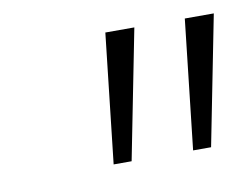

<svg xmlns="http://www.w3.org/2000/svg" viewBox="-40 -816 425 326"><g transform="rotate(-10 172.5 -653.5)"><path d="M133 -542 158 -765H208L164 -542ZM270 -542 295 -765H345L301 -542Z"/></g></svg>

Font: Bitter Light
Style: Italic
Weight: 300
Italic angle: -9°
Designer: Sol Matas, and Bitter project Authors
Foundry: Sol Matas
Version: Version 2.001